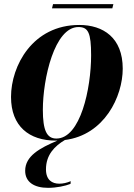

<svg xmlns="http://www.w3.org/2000/svg" viewBox="-20 -666 643 923"><path d="M230 -626H520L525 -646H235ZM249 10C251 10 254 10 256 10C171 46 101 84 101 155C101 209 144 237 211 237C252 237 294 228 319 218L320 205C301 213 283 217 265 217C231 217 201 200 201 148C201 78 243 36 292 7C482 -17 570 -202 570 -336C570 -485 476 -546 361 -546C137 -546 33 -350 33 -200C33 -59 120 10 249 10ZM251 0C205 0 186 -39 186 -138C186 -288 242 -536 357 -536C404 -536 418 -509 418 -400C418 -241 367 0 251 0Z"/></svg>

Font: Noto Serif Display
Style: Bold Italic
Weight: 700
Italic angle: -12°
Designer: Monotype Design Team
Foundry: Monotype Imaging Inc.
Version: Version 2.009